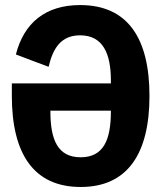

<svg xmlns="http://www.w3.org/2000/svg" viewBox="-20 -730 640 762"><path d="M300.1 12.1C486.9 12.1 573.2 -121.1 573.2 -349.1C573.2 -577.1 487.9 -709.9 297.9 -709.9C160.2 -709.9 74.9 -638.8 43 -513.8L172.9 -464.8C190 -538 221.9 -589.8 297.9 -589.8C388.8 -589.8 420.1 -517 420.1 -410.2V-399.1H27V-349.1C27 -121.1 112.9 12.1 300.1 12.1ZM180 -288V-290.8H420.1V-288C420.1 -175.1 391 -105.8 300.1 -105.8C209.2 -105.8 180 -175.1 180 -288Z"/></svg>

Font: Margiela Mono Bold
Style: Regular
Weight: 700
Designer: Mike Abbink, Paul van der Laan, Pieter van Rosmalen
Foundry: Bold Monday
Version: Version 2.003 2021